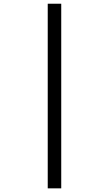

<svg xmlns="http://www.w3.org/2000/svg" viewBox="-20 -780 591 1041"><path d="M238.8 -759.8H312V241.2H238.8Z"/></svg>

Font: Noto Sans Historic
Style: Regular
Weight: 400
Designer: Monotype Design Team
Foundry: Monotype Imaging Inc.
Version: Version 0.71 uh